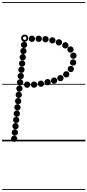

<svg xmlns="http://www.w3.org/2000/svg" viewBox="-25 -1349 834 1832"><path d="M205.1 -891Q192.5 -891 183.8 -899.7Q175 -908.4 175 -920.9Q175 -933.5 183.7 -942.2Q192.4 -951 204.9 -951Q217.5 -951 226.2 -942.3Q235 -933.6 235 -921.1Q235 -908.5 226.3 -899.8Q217.6 -891 205.1 -891ZM198.6 -832Q186 -832 177.2 -840.7Q168.5 -849.4 168.5 -861.9Q168.5 -874.5 177.2 -883.2Q185.9 -892 198.4 -892Q211 -892 219.8 -883.3Q228.5 -874.6 228.5 -862.1Q228.5 -849.5 219.8 -840.8Q211.1 -832 198.6 -832ZM192.1 -773Q179.5 -773 170.8 -781.7Q162 -790.4 162 -802.9Q162 -815.5 170.7 -824.2Q179.4 -833 191.9 -833Q204.5 -833 213.2 -824.3Q222 -815.6 222 -803.1Q222 -790.5 213.3 -781.8Q204.6 -773 192.1 -773ZM186.1 -713Q173.5 -713 164.8 -721.7Q156 -730.4 156 -742.9Q156 -755.5 164.7 -764.2Q173.4 -773 185.9 -773Q198.5 -773 207.2 -764.3Q216 -755.6 216 -743.1Q216 -730.5 207.3 -721.8Q198.6 -713 186.1 -713ZM179.6 -653.5Q167 -653.5 158.2 -662.2Q149.5 -670.9 149.5 -683.4Q149.5 -696 158.2 -704.8Q166.9 -713.5 179.4 -713.5Q192 -713.5 200.8 -704.8Q209.5 -696.1 209.5 -683.6Q209.5 -671 200.8 -662.2Q192.1 -653.5 179.6 -653.5ZM173.1 -593.5Q160.5 -593.5 151.8 -602.2Q143 -610.9 143 -623.4Q143 -636 151.7 -644.8Q160.4 -653.5 172.9 -653.5Q185.5 -653.5 194.2 -644.8Q203 -636.1 203 -623.6Q203 -611 194.3 -602.2Q185.6 -593.5 173.1 -593.5ZM167.1 -533.5Q154.5 -533.5 145.8 -542.2Q137 -550.9 137 -563.4Q137 -576 145.7 -584.8Q154.4 -593.5 166.9 -593.5Q179.5 -593.5 188.2 -584.8Q197 -576.1 197 -563.6Q197 -551 188.3 -542.2Q179.6 -533.5 167.1 -533.5ZM160.6 -474Q148 -474 139.2 -482.7Q130.5 -491.4 130.5 -503.9Q130.5 -516.5 139.2 -525.2Q147.9 -534 160.4 -534Q173 -534 181.8 -525.3Q190.5 -516.6 190.5 -504.1Q190.5 -491.5 181.8 -482.8Q173.1 -474 160.6 -474ZM154.1 -414Q141.5 -414 132.8 -422.7Q124 -431.4 124 -443.9Q124 -456.5 132.7 -465.2Q141.4 -474 153.9 -474Q166.5 -474 175.2 -465.3Q184 -456.6 184 -444.1Q184 -431.5 175.3 -422.8Q166.6 -414 154.1 -414ZM148.1 -354Q135.5 -354 126.8 -362.7Q118 -371.4 118 -383.9Q118 -396.5 126.7 -405.2Q135.4 -414 147.9 -414Q160.5 -414 169.2 -405.3Q178 -396.6 178 -384.1Q178 -371.5 169.3 -362.8Q160.6 -354 148.1 -354ZM141.6 -294.5Q129 -294.5 120.2 -303.2Q111.5 -311.9 111.5 -324.4Q111.5 -337 120.2 -345.8Q128.9 -354.5 141.4 -354.5Q154 -354.5 162.8 -345.8Q171.5 -337.1 171.5 -324.6Q171.5 -312 162.8 -303.2Q154.1 -294.5 141.6 -294.5ZM135.6 -234.5Q123 -234.5 114.2 -243.2Q105.5 -251.9 105.5 -264.4Q105.5 -277 114.2 -285.8Q122.9 -294.5 135.4 -294.5Q148 -294.5 156.8 -285.8Q165.5 -277.1 165.5 -264.6Q165.5 -252 156.8 -243.2Q148.1 -234.5 135.6 -234.5ZM129.1 -174.5Q116.5 -174.5 107.8 -183.2Q99 -191.9 99 -204.4Q99 -217 107.7 -225.8Q116.4 -234.5 128.9 -234.5Q141.5 -234.5 150.2 -225.8Q159 -217.1 159 -204.6Q159 -192 150.3 -183.2Q141.6 -174.5 129.1 -174.5ZM123.1 -115Q110.5 -115 101.8 -123.7Q93 -132.4 93 -144.9Q93 -157.5 101.7 -166.2Q110.4 -175 122.9 -175Q135.5 -175 144.2 -166.3Q153 -157.6 153 -145.1Q153 -132.5 144.3 -123.8Q135.6 -115 123.1 -115ZM116.6 -55Q104 -55 95.2 -63.7Q86.5 -72.4 86.5 -84.9Q86.5 -97.5 95.2 -106.2Q103.9 -115 116.4 -115Q129 -115 137.8 -106.3Q146.5 -97.6 146.5 -85.1Q146.5 -72.5 137.8 -63.8Q129.1 -55 116.6 -55ZM279.6 -949Q267 -949 258.2 -957.7Q249.5 -966.4 249.5 -978.9Q249.5 -991.5 258.2 -1000.2Q266.9 -1009 279.4 -1009Q292 -1009 300.8 -1000.3Q309.5 -991.6 309.5 -979.1Q309.5 -966.5 300.8 -957.8Q292.1 -949 279.6 -949ZM344.6 -949Q332 -949 323.2 -957.7Q314.5 -966.4 314.5 -978.9Q314.5 -991.5 323.2 -1000.2Q331.9 -1009 344.4 -1009Q357 -1009 365.8 -1000.3Q374.5 -991.6 374.5 -979.1Q374.5 -966.5 365.8 -957.8Q357.1 -949 344.6 -949ZM409.6 -945Q397 -945 388.2 -953.7Q379.5 -962.4 379.5 -974.9Q379.5 -987.5 388.2 -996.2Q396.9 -1005 409.4 -1005Q422 -1005 430.8 -996.3Q439.5 -987.6 439.5 -975.1Q439.5 -962.5 430.8 -953.8Q422.1 -945 409.6 -945ZM474.6 -934Q462 -934 453.2 -942.7Q444.5 -951.4 444.5 -963.9Q444.5 -976.5 453.2 -985.2Q461.9 -994 474.4 -994Q487 -994 495.8 -985.3Q504.5 -976.6 504.5 -964.1Q504.5 -951.5 495.8 -942.8Q487.1 -934 474.6 -934ZM537.1 -915Q524.5 -915 515.8 -923.7Q507 -932.4 507 -944.9Q507 -957.5 515.7 -966.2Q524.4 -975 536.9 -975Q549.5 -975 558.2 -966.3Q567 -957.6 567 -945.1Q567 -932.5 558.3 -923.8Q549.6 -915 537.1 -915ZM598.6 -886.5Q586 -886.5 577.2 -895.2Q568.5 -903.9 568.5 -916.4Q568.5 -929 577.2 -937.8Q585.9 -946.5 598.4 -946.5Q611 -946.5 619.8 -937.8Q628.5 -929.1 628.5 -916.6Q628.5 -904 619.8 -895.2Q611.1 -886.5 598.6 -886.5ZM647.6 -846.5Q635 -846.5 626.2 -855.2Q617.5 -863.9 617.5 -876.4Q617.5 -889 626.2 -897.8Q634.9 -906.5 647.4 -906.5Q660 -906.5 668.8 -897.8Q677.5 -889.1 677.5 -876.6Q677.5 -864 668.8 -855.2Q660.1 -846.5 647.6 -846.5ZM675.6 -787.5Q663 -787.5 654.2 -796.2Q645.5 -804.9 645.5 -817.4Q645.5 -830 654.2 -838.8Q662.9 -847.5 675.4 -847.5Q688 -847.5 696.8 -838.8Q705.5 -830.1 705.5 -817.6Q705.5 -805 696.8 -796.2Q688.1 -787.5 675.6 -787.5ZM672.6 -722.5Q660 -722.5 651.2 -731.2Q642.5 -739.9 642.5 -752.4Q642.5 -765 651.2 -773.8Q659.9 -782.5 672.4 -782.5Q685 -782.5 693.8 -773.8Q702.5 -765.1 702.5 -752.6Q702.5 -740 693.8 -731.2Q685.1 -722.5 672.6 -722.5ZM650.1 -661Q637.5 -661 628.8 -669.7Q620 -678.4 620 -690.9Q620 -703.5 628.7 -712.2Q637.4 -721 649.9 -721Q662.5 -721 671.2 -712.3Q680 -703.6 680 -691.1Q680 -678.5 671.3 -669.8Q662.6 -661 650.1 -661ZM607.1 -609.5Q594.5 -609.5 585.8 -618.2Q577 -626.9 577 -639.4Q577 -652 585.7 -660.8Q594.4 -669.5 606.9 -669.5Q619.5 -669.5 628.2 -660.8Q637 -652.1 637 -639.6Q637 -627 628.3 -618.2Q619.6 -609.5 607.1 -609.5ZM551.6 -573.5Q539 -573.5 530.2 -582.2Q521.5 -590.9 521.5 -603.4Q521.5 -616 530.2 -624.8Q538.9 -633.5 551.4 -633.5Q564 -633.5 572.8 -624.8Q581.5 -616.1 581.5 -603.6Q581.5 -591 572.8 -582.2Q564.1 -573.5 551.6 -573.5ZM491.1 -550Q478.5 -550 469.8 -558.7Q461 -567.4 461 -579.9Q461 -592.5 469.7 -601.2Q478.4 -610 490.9 -610Q503.5 -610 512.2 -601.3Q521 -592.6 521 -580.1Q521 -567.5 512.3 -558.8Q503.6 -550 491.1 -550ZM429.6 -535Q417 -535 408.2 -543.7Q399.5 -552.4 399.5 -564.9Q399.5 -577.5 408.2 -586.2Q416.9 -595 429.4 -595Q442 -595 450.8 -586.3Q459.5 -577.6 459.5 -565.1Q459.5 -552.5 450.8 -543.8Q442.1 -535 429.6 -535ZM300.1 -511.5Q287.5 -511.5 278.8 -520.2Q270 -528.9 270 -541.4Q270 -554 278.7 -562.8Q287.4 -571.5 299.9 -571.5Q312.5 -571.5 321.2 -562.8Q330 -554.1 330 -541.6Q330 -529 321.3 -520.2Q312.6 -511.5 300.1 -511.5ZM110.1 5Q97.5 5 88.8 -3.7Q80 -12.4 80 -24.9Q80 -37.5 88.7 -46.2Q97.4 -55 109.9 -55Q122.5 -55 131.2 -46.3Q140 -37.6 140 -25.1Q140 -12.5 131.3 -3.8Q122.6 5 110.1 5ZM234.1 -511Q221.5 -511 212.8 -519.7Q204 -528.4 204 -540.9Q204 -553.5 212.7 -562.2Q221.4 -571 233.9 -571Q246.5 -571 255.2 -562.3Q264 -553.6 264 -541.1Q264 -528.5 255.3 -519.8Q246.6 -511 234.1 -511ZM365.6 -520.5Q353 -520.5 344.2 -529.2Q335.5 -537.9 335.5 -550.4Q335.5 -563 344.2 -571.8Q352.9 -580.5 365.4 -580.5Q378 -580.5 386.8 -571.8Q395.5 -563.1 395.5 -550.6Q395.5 -538 386.8 -529.2Q378.1 -520.5 365.6 -520.5ZM210.7 -950Q196.5 -950 186.2 -960.2Q176 -970.3 176 -984.7Q176 -999 186.2 -1009Q196.3 -1019 210.7 -1019Q225 -1019 235 -1008.9Q245 -998.9 245 -984.7Q245 -970.5 234.9 -960.2Q224.9 -950 210.7 -950ZM210.8 -968Q217.5 -968 222.2 -972.9Q227 -977.8 227 -984.5Q227 -991.5 222.2 -996.2Q217.4 -1001 210.5 -1001Q204 -1001 199 -996.2Q194 -991.5 194 -984.5Q194 -977.8 199 -972.9Q204 -968 210.8 -968ZM-5 455H789.5V463H-5ZM-5 -16H789.5V0H-5ZM-5 -549H789.5V-541H-5ZM-5 -1329H789.5V-1321H-5Z"/></svg>

Font: Edu SA Dotted Guide
Style: Regular
Weight: 400
Designer: Tina and Corey Anderson, Eben Sorkin, Mirko Velimirovic
Foundry: Google for Education
Version: Version 2.000